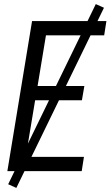

<svg xmlns="http://www.w3.org/2000/svg" viewBox="-20 -838 541 940"><path d="M16 0 137 -735H501L490 -665H205L164 -417H393L381 -347H152L106 -70H391L380 0ZM60 82 20 64 449 -818 489 -800Z"/></svg>

Font: Iosevka Custom
Style: Italic
Weight: 400
Italic angle: -9°
Monospace: yes
Designer: Belleve Invis
Foundry: Belleve Invis
Version: Version 30.3.3; ttfautohint (v1.8.3)